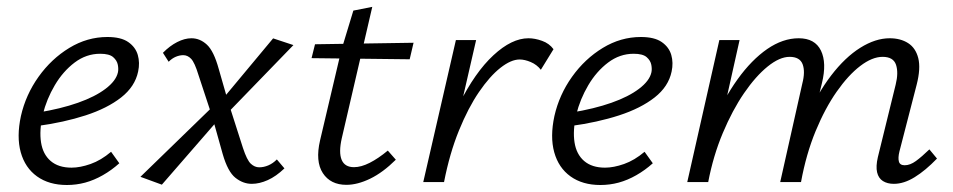

<svg xmlns="http://www.w3.org/2000/svg" viewBox="-20 -531 2780 560"><path d="M175.1 8.6Q123 8.6 88 -16.5Q53.1 -41.6 40.5 -86.9Q28 -132.2 41 -192.5Q55 -254.5 92.4 -307Q129.9 -359.5 182.2 -391.3Q234.5 -423.1 293.2 -423.1Q332.9 -423.1 354.1 -408.3Q375.3 -393.6 381.9 -370.7Q388.4 -347.8 382.9 -322.4Q373.8 -278.5 333.3 -246.7Q292.8 -215 229.7 -194.5Q166.6 -174 88.5 -163.4L90.6 -202.7Q157.3 -213.6 207.5 -231.3Q257.6 -249 287.8 -272Q318.1 -294.9 323.8 -319.3Q326.1 -329 323.7 -341.8Q321.3 -354.6 310 -364.4Q298.7 -374.2 272.2 -374.2Q231.6 -374.2 197.7 -348.6Q163.7 -322.9 139.8 -282.4Q115.9 -241.9 104.7 -196.8Q94.3 -150.6 99.7 -115.8Q105.1 -81 127.7 -61.5Q150.4 -42 188.7 -42Q213.8 -42 244.2 -52.7Q274.6 -63.4 304 -88.3L328 -54.8Q305.4 -34.5 279.9 -20Q254.5 -5.5 228.5 1.6Q202.5 8.6 175.1 8.6Z M714.2 5.2Q688.9 5.2 666.6 -12.5Q644.4 -30.1 629.5 -81.8L599.1 -190.3L558.9 -312.2Q547.8 -348.7 537.5 -359.4Q527.3 -370.1 514.5 -370.1Q504.1 -370.1 492.9 -365.5Q481.7 -360.8 471.9 -350.9L455.2 -377Q475.2 -397.3 496.8 -408.3Q518.5 -419.4 538.4 -419.4Q563.3 -419.4 583.5 -400.7Q603.6 -382.1 618 -329.9L645.3 -234.7L688.6 -99.5Q700.3 -63.9 711.5 -53.5Q722.8 -43 736 -43Q749.3 -43 762.7 -48.7Q776.1 -54.4 787.5 -66L809.6 -39.9Q785.2 -16.5 761 -5.7Q736.8 5.2 714.2 5.2ZM452.1 7.6 389.6 -15.3 610.9 -230.2 626.7 -193.3ZM636.5 -193.8 620.2 -231.3 776.6 -419.1 835.8 -399.5Z M990.3 8.1Q944 8.1 921.6 -26.1Q899.3 -60.4 913.5 -121.5L975.3 -383.8L1010.6 -500.1L1065.8 -511L976.8 -127.6Q967.5 -86.2 976.5 -64.8Q985.5 -43.4 1012.5 -43.4Q1033.3 -43.4 1058.3 -56.1Q1083.4 -68.8 1111.1 -91.8L1134.5 -65.2Q1096.9 -27.9 1059.8 -9.9Q1022.6 8.1 990.3 8.1ZM888.7 -361.4 898.8 -401.9 1186.2 -406.3 1174.9 -358.1Z M1242.2 0Q1271.9 -132.7 1318.7 -226.5Q1365.5 -320.2 1419.1 -369.8Q1472.7 -419.4 1521.3 -419.4Q1540.2 -419.4 1561 -411.9Q1581.9 -404.5 1594.4 -387.5L1557.5 -327.5Q1545.8 -342.5 1528.1 -350Q1510.5 -357.5 1495.6 -357.5Q1470.5 -357.5 1439.5 -333.1Q1408.5 -308.7 1377 -262.6Q1345.5 -216.5 1318.5 -150.1Q1291.5 -83.8 1275.1 0ZM1214.5 0 1309.7 -414.2H1368.7L1273.5 0Z M1731.1 8.6Q1679 8.6 1644 -16.5Q1609.1 -41.6 1596.5 -86.9Q1584 -132.2 1597 -192.5Q1611 -254.5 1648.4 -307Q1685.9 -359.5 1738.2 -391.3Q1790.5 -423.1 1849.2 -423.1Q1888.9 -423.1 1910.1 -408.3Q1931.3 -393.6 1937.9 -370.7Q1944.4 -347.8 1938.9 -322.4Q1929.8 -278.5 1889.3 -246.7Q1848.8 -215 1785.7 -194.5Q1722.6 -174 1644.5 -163.4L1646.6 -202.7Q1713.3 -213.6 1763.5 -231.3Q1813.6 -249 1843.8 -272Q1874.1 -294.9 1879.8 -319.3Q1882.1 -329 1879.7 -341.8Q1877.3 -354.6 1866 -364.4Q1854.7 -374.2 1828.2 -374.2Q1787.6 -374.2 1753.7 -348.6Q1719.7 -322.9 1695.8 -282.4Q1671.9 -241.9 1660.7 -196.8Q1650.3 -150.6 1655.7 -115.8Q1661.1 -81 1683.7 -61.5Q1706.4 -42 1744.7 -42Q1769.8 -42 1800.2 -52.7Q1830.6 -63.4 1860 -88.3L1884 -54.8Q1861.4 -34.5 1835.9 -20Q1810.5 -5.5 1784.5 1.6Q1758.5 8.6 1731.1 8.6Z M2587.1 5.2Q2568.1 5.2 2555.1 -3Q2542.2 -11.2 2538.2 -28.4Q2534.2 -45.6 2540.4 -72.5L2592.4 -284.3Q2601 -318.8 2593.4 -342Q2585.7 -365.2 2554.2 -365.2Q2523.9 -365.2 2489.1 -338.6Q2454.3 -312.1 2420.4 -263.7Q2386.5 -215.4 2358.8 -148.4Q2331.2 -81.4 2316.3 0H2272.5Q2294.9 -100.7 2329 -179Q2363.1 -257.2 2404 -310.6Q2445 -364.1 2489.2 -391.7Q2533.4 -419.4 2574.9 -419.4Q2606.5 -419.4 2628.6 -405.3Q2650.7 -391.2 2658.3 -361.4Q2665.8 -331.5 2653.6 -284L2603.3 -89Q2598.8 -70.5 2601.8 -59.8Q2604.7 -49 2618.7 -49Q2634.5 -49 2651.5 -61.4Q2668.5 -73.8 2690.7 -95.3L2712.9 -68.5Q2679.4 -33.7 2647.9 -14.3Q2616.4 5.2 2587.1 5.2ZM1984.5 0 2078.1 -414.2H2137.1L2044.5 0ZM2005.6 0Q2025.6 -90.2 2058.1 -166.6Q2090.5 -243.1 2131.3 -299.8Q2172.1 -356.5 2217.7 -388Q2263.4 -419.4 2309.6 -419.4Q2356.9 -419.4 2374.4 -383.5Q2391.8 -347.5 2377.3 -288.5L2307 0H2255.6L2320 -287Q2329.1 -322 2321 -343.6Q2312.8 -365.2 2283 -365.2Q2253.9 -365.2 2219 -337Q2184.2 -308.9 2150.1 -259.2Q2116.1 -209.5 2088.2 -143.1Q2060.3 -76.8 2045.6 0Z"/></svg>

Font: Ysabeau
Style: Bold Italic
Weight: 700
Italic angle: -12°
Designer: Christian Thalmann (Catharsis Fonts)
Version: Version 2.002